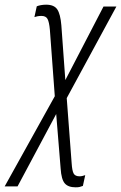

<svg xmlns="http://www.w3.org/2000/svg" viewBox="-82 -560 517 820"><path d="M-62 236 152 -149 131 -433Q128 -466 121 -479Q114 -492 95 -492Q86 -492 78 -490.5Q70 -489 65 -487L75 -533Q82 -536 92.5 -538Q103 -540 115 -540Q149 -540 162.5 -520Q176 -500 180 -452L197 -218L360 -532H415L203 -141L224 137Q226 169 232.5 181Q239 193 258 193Q264 193 270 191.5Q276 190 282 188L272 234Q264 237 258 238.5Q252 240 241 240Q209 240 194.5 223Q180 206 177 160L158 -73L-7 236Z"/></svg>

Font: Noto Sans ExtraCondensed Light
Style: Italic
Weight: 300
Width: 2
Italic angle: -12°
Designer: Monotype Design Team
Foundry: Monotype Imaging Inc.
Version: Version 2.013; ttfautohint (v1.8.4.7-5d5b)